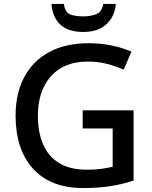

<svg xmlns="http://www.w3.org/2000/svg" viewBox="-20 -943 770 973"><path d="M399 -384H657V-28Q600 -9 538.5 0.5Q477 10 402 10Q237 10 148 -87.5Q59 -185 59 -357Q59 -469 102.5 -551.5Q146 -634 229 -679Q312 -724 430 -724Q491 -724 546 -712.5Q601 -701 646 -681L607 -590Q569 -607 523 -619Q477 -631 426 -631Q304 -631 238 -556.5Q172 -482 172 -356Q172 -274 198 -212.5Q224 -151 279 -117Q334 -83 422 -83Q464 -83 495 -87.5Q526 -92 551 -98V-292H399ZM567 -923Q562 -860 519.5 -820.5Q477 -781 402 -781Q324 -781 284.5 -819.5Q245 -858 241 -923H304Q309 -882 333.5 -871Q358 -860 403 -860Q441 -860 469 -872Q497 -884 503 -923Z"/></svg>

Font: Noto Sans Thai Looped Medium
Style: Regular
Weight: 500
Designer: Sasikarn Vongin, Ben Mitchell
Foundry: The Fontpad Ltd
Version: Version 1.001; ttfautohint (v1.8.4.7-5d5b)